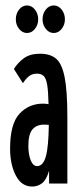

<svg xmlns="http://www.w3.org/2000/svg" viewBox="-20 -673 290 704"><path d="M98 11Q59 11 38 -29.5Q17 -70 17 -128Q17 -219 51.5 -256Q86 -293 138 -293Q147 -293 158 -291Q157 -338 153 -362Q149 -386 140 -394.5Q131 -403 116 -403Q99 -403 87.5 -394.5Q76 -386 64 -368L31 -420Q45 -443 67.5 -459.5Q90 -476 127 -476Q164 -476 185.5 -458Q207 -440 217 -390Q227 -340 227 -243V0H160V-47Q150 -13 134 -1Q118 11 98 11ZM84 -138Q84 -107 92.5 -85.5Q101 -64 116 -64Q138 -64 148 -99Q158 -134 159 -215Q151 -216 141 -216Q114 -216 99 -198.5Q84 -181 84 -138ZM79 -552Q62 -552 50 -567Q38 -582 38 -602Q38 -623 50 -638Q62 -653 79 -653Q96 -653 108 -638Q120 -623 120 -602Q120 -582 108 -567Q96 -552 79 -552ZM177 -552Q160 -552 148 -567Q136 -582 136 -602Q136 -623 148 -638Q160 -653 177 -653Q194 -653 206 -638Q218 -623 218 -602Q218 -582 206 -567Q194 -552 177 -552Z"/></svg>

Font: Inconsolata UltraCondensed Bold
Style: Regular
Weight: 700
Width: 1
Monospace: yes
Designer: Raph Levien, Cyreal, Brenton Simpson
Foundry: Raph Levien, Cyreal, Google
Version: Version 3.001; ttfautohint (v1.8.2.53-6de2)